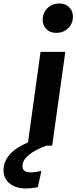

<svg xmlns="http://www.w3.org/2000/svg" viewBox="-125 -823 432 1085"><path d="M210 -803.2Q244.6 -803.2 265.9 -782.5Q287.1 -761.7 287.1 -729Q287.1 -689.5 260 -663.3Q232.9 -637.2 192.9 -637.2Q158.2 -637.2 137.2 -658Q116.2 -678.7 116.2 -710.9Q116.2 -750.5 143.1 -776.9Q169.9 -803.2 210 -803.2ZM33.2 -18.1 104 -529.8H244.1L169.9 0H137.2Q2 50.3 2 116.2Q2 150.9 46.9 150.9Q72.3 150.9 108.9 143.1L88.9 234.9Q49.3 242.2 22 242.2Q-35.2 242.2 -70.1 214.1Q-105 186 -105 140.1Q-105 40 33.2 -18.1Z"/></svg>

Font: FiraGO SemiBold
Style: Italic
Weight: 600
Italic angle: -8°
Designer: bBox Type GmbH
Foundry: bBox Type GmbH
Version: Version 1.001;PS 001.001;hotconv 1.0.88;makeotf.lib2.5.64775